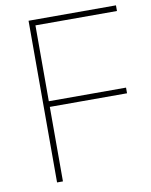

<svg xmlns="http://www.w3.org/2000/svg" viewBox="-81 -774 655 835"><g transform="rotate(-10 246.0 -357.0)"><path d="M129 0H103V-714H489V-689H129V-354H470V-329H129Z"/></g></svg>

Font: Noto Sans Thin
Style: Regular
Weight: 100
Designer: Monotype Design Team
Foundry: Monotype Imaging Inc.
Version: Version 2.007